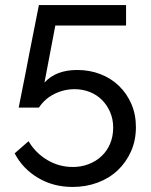

<svg xmlns="http://www.w3.org/2000/svg" viewBox="-20 -730 598 760"><path d="M286 -453Q335 -453 377.5 -436.5Q420 -420 451 -390Q482 -360 500 -318.5Q518 -277 518 -227Q518 -174 498.5 -130.5Q479 -87 445.5 -55.5Q412 -24 366 -7Q320 10 267 10Q191 10 130.5 -26Q70 -62 38 -123L93 -171Q121 -124 167.5 -96.5Q214 -69 268 -69Q302 -69 331.5 -80.5Q361 -92 382.5 -112.5Q404 -133 416 -161.5Q428 -190 428 -225Q428 -258 416 -286Q404 -314 383.5 -334.5Q363 -355 335 -366Q307 -377 275 -377Q233 -377 195 -358Q157 -339 134 -304H54Q55 -309 59 -329.5Q63 -350 69 -379.5Q75 -409 82 -445Q89 -481 96 -518Q113 -604 134 -710H479V-629H199L156 -403Q201 -453 286 -453Z"/></svg>

Font: PTCRaleway Medium
Style: Regular
Weight: 500
Designer: Matt McInerney, Pablo Impallari, Rodrigo Fuenzalida
Foundry: Matt McInerney, Pablo Impallari, Rodrigo Fuenzalida
Version: Version 3.000g; ttfautohint (v1.5) -l 8 -r 28 -G 28 -x 14 -D